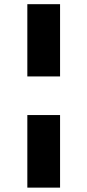

<svg xmlns="http://www.w3.org/2000/svg" viewBox="-20 -747 411 904"><path d="M108.7 -205.3H262.8V136.4H108.7ZM262.8 -727.3V-387.1H108.7V-727.3Z"/></svg>

Font: Inter P Extra Bold
Style: Regular
Weight: 800
Designer: Rasmus Andersson
Foundry: rsms
Version: Version 3.018;git-588b23468